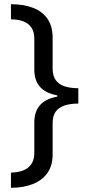

<svg xmlns="http://www.w3.org/2000/svg" viewBox="-20 -734 420 912"><path d="M32 86Q67 85 91.5 75Q116 65 129.5 44.5Q143 24 143 -8V-153Q143 -204 170 -234.5Q197 -265 252 -275V-281Q197 -291 170 -321.5Q143 -352 143 -403V-549Q143 -582 130 -602Q117 -622 92.5 -632Q68 -642 32 -642V-714Q94 -714 138 -696.5Q182 -679 206 -644Q230 -609 230 -555V-409Q230 -375 244 -354.5Q258 -334 285.5 -324.5Q313 -315 352 -315V-242Q313 -242 285.5 -232.5Q258 -223 244 -203Q230 -183 230 -149V0Q230 53 205 88Q180 123 135.5 140.5Q91 158 32 158Z"/></svg>

Font: sinhala115
Style: Regular
Weight: 400
Designer: Jelle Bosma - Monotype Design Team
Foundry: Monotype Imaging Inc.
Version: Version 2.006